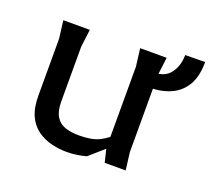

<svg xmlns="http://www.w3.org/2000/svg" viewBox="-101 -677 898 817"><g transform="rotate(20 348.5 -268.5)"><path d="M491 -433H509Q558 -433 582.5 -466.5Q607 -500 607 -548L697 -549Q697 -484 673.5 -444Q650 -404 608 -385Q566 -366 512 -366H491ZM273 12Q239 12 204 3.5Q169 -5 140.5 -25.5Q112 -46 95.5 -81.5Q79 -117 79 -173V-430L69 -510H189L179 -430V-183Q179 -139 194 -114.5Q209 -90 236 -81Q263 -72 299 -72Q358 -72 391 -89Q424 -106 448 -131V-76L361 0Q342 5 320 8.5Q298 12 273 12ZM442 0 427 -62V-430L417 -510H537L527 -430V-79L537 0Z"/></g></svg>

Font: AR One Sans Medium
Style: Regular
Weight: 500
Designer: Niteesh Yadav
Foundry: Niteesh Yadav
Version: Version 1.001;gftools[0.9.33]